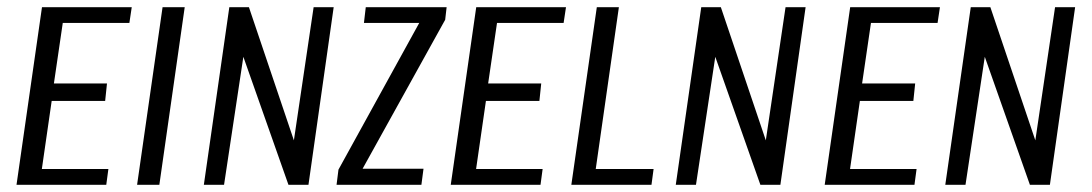

<svg xmlns="http://www.w3.org/2000/svg" viewBox="-20 -515 3043 535"><path d="M26 0 97 -495H347.1L340.5 -451.1H154.9L130.2 -282.4H278.1L273 -233.7H124L96.6 -44H282L276.1 0Z M362 0 433 -495H494.7L424 0Z M548 0 619 -495H673.6L798.9 -123.9L853.9 -495H909.8L839.5 0H783.8L658.1 -356.7L604.3 0Z M917.8 0 923.1 -42.3 1148.2 -451.1H994.1L999.2 -495H1224.5L1220.5 -460L990.4 -44.9H1160.1L1154.2 0Z M1236 0 1307 -495H1557.1L1550.5 -451.1H1364.9L1340.2 -282.4H1488.1L1483 -233.7H1334L1306.6 -44H1492L1486.1 0Z M1572 0 1643 -495H1704.5L1640 -44H1801.2L1795.3 0Z M1863 0 1934 -495H1988.6L2113.9 -123.9L2168.9 -495H2224.8L2154.5 0H2098.8L1973.1 -356.7L1919.3 0Z M2278 0 2349 -495H2599.1L2592.5 -451.1H2406.9L2382.2 -282.4H2530.1L2525 -233.7H2376L2348.6 -44H2534L2528.1 0Z M2614 0 2685 -495H2739.6L2864.9 -123.9L2919.9 -495H2975.8L2905.5 0H2849.8L2724.1 -356.7L2670.3 0Z"/></svg>

Font: Alumni Sans SC Thin
Style: Italic
Weight: 100
Italic angle: -8°
Designer: Robert E. Leuschke
Foundry: Robert E. Leuschke
Version: Version 1.016